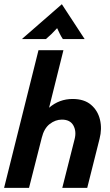

<svg xmlns="http://www.w3.org/2000/svg" viewBox="-26 -910 532 930"><path d="M-6.2 0 160.4 -666.7H281.2L211.8 -388.2Q261.1 -430.6 325.7 -430.6Q381.9 -430.6 414.9 -402.4Q447.9 -374.3 458.3 -330.2Q468.8 -286.1 456.2 -237.5L396.5 0H275.7L335.4 -236.1Q345.1 -273.6 329.5 -302.1Q313.9 -330.6 273.6 -330.6Q242.4 -330.6 214.9 -309.4Q187.5 -288.2 176.4 -243.1L114.6 0ZM79.9 -720.8 273.6 -889.6 384 -720.8H278.5Q270.1 -733.3 263.9 -745.8Q257.6 -758.3 250.7 -773.6Q236.8 -758.3 224 -745.8Q211.1 -733.3 196.5 -720.8Z"/></svg>

Font: Afacad
Style: Bold Italic
Weight: 700
Italic angle: -14°
Designer: Kristian Moeller
Foundry: Dicotype
Version: Version 1.000; ttfautohint (v1.8.4.7-5d5b)